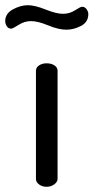

<svg xmlns="http://www.w3.org/2000/svg" viewBox="-79 -717 359 737"><path d="M100 -474Q118 -474 130 -466Q142 -458 142 -445V-30Q142 -19 129.5 -9.5Q117 0 100 0Q83 0 71 -9Q59 -18 59 -30V-445Q59 -458 71 -466Q83 -474 100 -474ZM40 -636Q15 -636 -7.5 -621.5Q-30 -607 -36 -607Q-47 -607 -53 -616.5Q-59 -626 -59 -636Q-59 -665 -29.5 -681Q0 -697 28 -697Q55 -697 96 -680.5Q137 -664 163 -664Q188 -664 209 -677.5Q230 -691 236 -691Q247 -691 253.5 -681.5Q260 -672 260 -663Q260 -632 232 -617.5Q204 -603 176 -603Q146 -603 106 -619.5Q66 -636 40 -636Z"/></svg>

Font: Dosis
Style: Medium
Weight: 500
Designer: Edgar Tolentino, Pablo Impallari, Igino Marini
Foundry: Edgar Tolentino, Pablo Impallari, Igino Marini
Version: Version 1.007